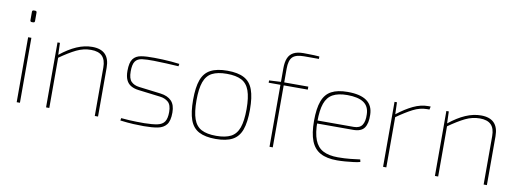

<svg xmlns="http://www.w3.org/2000/svg" viewBox="-58 -1050 3780 1397"><g transform="rotate(10 1831.5 -351.0)"><path d="M122 -480V0H98V-480ZM115 -679Q127 -679 127 -667V-605Q127 -593 115 -593H105Q93 -593 93 -605V-667Q93 -679 105 -679Z M570 -492Q699 -492 699 -361V0H675V-358Q675 -415 648 -442Q621 -469 565 -469Q510 -469 458.5 -444Q407 -419 336 -369V-392Q398 -442 456 -467Q514 -492 570 -492ZM333 -480 336 -392 339 -376V0H315V-480Z M1029 -492Q1058 -492 1090 -490.5Q1122 -489 1154 -486.5Q1186 -484 1215 -480L1212 -462Q1168 -465 1120.5 -467Q1073 -469 1029 -470Q976 -471 942 -466.5Q908 -462 892 -439.5Q876 -417 876 -365Q876 -312 897 -290.5Q918 -269 956 -264L1118 -244Q1171 -237 1199 -208Q1227 -179 1227 -122Q1227 -61 1205 -33Q1183 -5 1141 3Q1099 11 1038 11Q1003 11 961 9Q919 7 864 0L867 -18Q899 -15 926 -13.5Q953 -12 980 -11.5Q1007 -11 1039 -11Q1099 -12 1135 -19.5Q1171 -27 1187 -50.5Q1203 -74 1203 -122Q1203 -175 1178.5 -196Q1154 -217 1118 -221L956 -241Q923 -245 899.5 -258.5Q876 -272 864 -298Q852 -324 852 -365Q852 -426 872 -453Q892 -480 931.5 -486.5Q971 -493 1029 -492Z M1569 -492Q1647 -492 1693 -467.5Q1739 -443 1759 -388Q1779 -333 1779 -241Q1779 -148 1759 -92.5Q1739 -37 1693 -12.5Q1647 12 1569 12Q1492 12 1445.5 -12.5Q1399 -37 1379 -92.5Q1359 -148 1359 -240Q1359 -333 1379 -388Q1399 -443 1445.5 -467.5Q1492 -492 1569 -492ZM1569 -469Q1501 -469 1460.5 -448Q1420 -427 1402 -377Q1384 -327 1384 -241Q1384 -154 1402 -103.5Q1420 -53 1460.5 -32Q1501 -11 1569 -11Q1637 -11 1677.5 -32Q1718 -53 1736 -103.5Q1754 -154 1754 -241Q1754 -327 1736 -377Q1718 -427 1677.5 -448Q1637 -469 1569 -469Z M2091 -714Q2105 -714 2126.5 -713.5Q2148 -713 2170 -712.5Q2192 -712 2209 -710V-692H2099Q2039 -692 2014.5 -667.5Q1990 -643 1990 -581V0H1966V-581Q1966 -625 1978 -654.5Q1990 -684 2017.5 -699Q2045 -714 2091 -714ZM2168 -480V-458H1879V-475L1972 -480Z M2458 -492Q2552 -492 2599 -458Q2646 -424 2647 -356Q2649 -292 2626 -259.5Q2603 -227 2544 -227H2266V-249H2544Q2588 -249 2606 -276Q2624 -303 2622 -354Q2621 -414 2580 -441.5Q2539 -469 2459 -469Q2392 -469 2352 -447Q2312 -425 2294.5 -375.5Q2277 -326 2277 -243Q2277 -157 2297 -106Q2317 -55 2359.5 -33Q2402 -11 2469 -11Q2518 -11 2561 -15.5Q2604 -20 2632 -24L2636 -6Q2620 -1 2589.5 3Q2559 7 2525.5 9.5Q2492 12 2466 12Q2390 12 2343 -13.5Q2296 -39 2274 -95Q2252 -151 2252 -242Q2252 -334 2272.5 -389Q2293 -444 2338.5 -468Q2384 -492 2458 -492Z M2823 -480 2826 -392 2829 -376V0H2805V-480ZM3070 -492 3065 -469H3048Q2996 -469 2945 -443Q2894 -417 2826 -369V-392Q2886 -439 2941.5 -465.5Q2997 -492 3051 -492Z M3443 -492Q3572 -492 3572 -361V0H3548V-358Q3548 -415 3521 -442Q3494 -469 3438 -469Q3383 -469 3331.5 -444Q3280 -419 3209 -369V-392Q3271 -442 3329 -467Q3387 -492 3443 -492ZM3206 -480 3209 -392 3212 -376V0H3188V-480Z"/></g></svg>

Font: Exo 2 Thin
Style: Regular
Weight: 250
Designer: Natanael Gama
Foundry: Natanael Gama
Version: Version 2.010